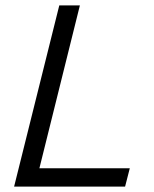

<svg xmlns="http://www.w3.org/2000/svg" viewBox="-20 -695 573 715"><path d="M32.5 0 200.8 -675H277.5L126.7 -68.3H463.3L445.8 0Z"/></svg>

Font: Funnel Sans Light
Style: Italic
Weight: 300
Italic angle: -14.036°
Designer: NORD ID, Kristian Moeller
Foundry: Dicotype
Version: Version 1.000